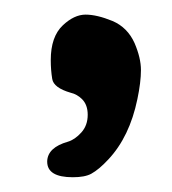

<svg xmlns="http://www.w3.org/2000/svg" viewBox="-20 -108 236 264"><path d="M49.8 -25.4Q49.8 -57.6 66.4 -73.2Q82 -87.9 97.7 -87.9Q113.3 -87.9 134.8 -79.1Q155.3 -70.3 165 -48.8Q173.8 -28.3 173.8 -11.7Q173.8 4.9 168.9 28.3Q158.2 80.1 128.9 111.3Q116.2 125 105.5 130.9Q96.7 135.7 80.1 135.7Q44.9 135.7 44.9 114.3Q44.9 114.3 44.9 113.3Q45.9 94.7 73.2 86.9Q83 84 91.8 74.2Q100.6 64.5 100.6 49.8Q100.6 36.1 92.8 28.3Q85.9 21.5 77.1 19.5Q53.7 12.7 51.8 0.5Q49.8 -11.7 49.8 -25.4Z"/></svg>

Font: Essays1743
Style: Medium
Weight: 500
Designer: Based on the typeface in a 1743 English translation of the essays of Montaigne.  PostScript/TrueType font designed by Jo
Version: Version 002.100